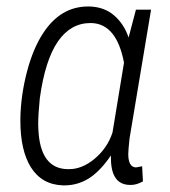

<svg xmlns="http://www.w3.org/2000/svg" viewBox="-20 -558 523 589"><path d="M97.7 -161.6Q103 -40.5 187.5 -39.1Q189.9 -39.1 192.4 -39.1Q231.4 -39.1 269.5 -70.3Q309.6 -103.5 325.2 -151.9L360.4 -365.7Q337.9 -484.4 261.2 -487.3Q259.3 -487.3 257.3 -487.3Q197.3 -487.3 158.2 -431.6Q118.2 -374 102.1 -256.3Q97.2 -206.5 97.2 -177.2Q97.2 -168.5 97.7 -161.6ZM443.4 -528.3 377.4 -133.3Q373.5 -97.2 373.5 -85.4Q373.5 -45.4 397 -44.4L416 -47.9L418.5 -1.5Q398.9 9.3 382.3 9.3Q380.9 9.3 379.4 9.3Q320.3 9.3 320.3 -73.2Q320.3 -77.1 320.3 -81.1Q286.1 -31.2 251 -9.8Q217.3 10.7 177.2 10.7Q175.3 10.7 173.8 10.7Q108.4 8.8 74.7 -44.9Q42.5 -96.7 42.5 -187.5Q42.5 -191.4 42.5 -195.3Q43.9 -266.6 63 -338.9Q82 -411.1 113.8 -458.5Q167 -538.1 250 -538.1Q252.4 -538.1 254.9 -538.1Q300.3 -536.6 330.3 -510.5Q360.4 -484.4 374.5 -442.9L397 -528.3Z"/></svg>

Font: MAUL Condensed Light Italic
Style: Light Italic
Weight: 300
Italic angle: -12°
Designer: MAUL
Version: Version 1.0; 2020; ttfautohint (v1.8.3)